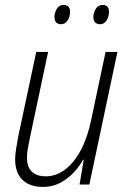

<svg xmlns="http://www.w3.org/2000/svg" viewBox="-20 -738 511 768"><path d="M151.4 9.8Q116.7 9.8 91.8 -2.9Q66.9 -15.6 53.7 -40Q40.5 -64.5 40.5 -100.6Q40.5 -119.6 44.7 -144.5Q48.8 -169.4 53.2 -193.4L125 -530.3H172.4L100.1 -189Q95.2 -166.5 91.6 -145.8Q87.9 -125 87.9 -106.9Q87.9 -69.8 107.4 -51.3Q127 -32.7 163.1 -32.7Q204.1 -32.7 240 -59.6Q275.9 -86.4 303 -137Q330.1 -187.5 344.7 -258.3L402.3 -530.3H449.7L337.4 0H298.3L314.9 -99.1H312.5Q297.4 -71.8 273.7 -46.9Q250 -22 219.5 -6.1Q189 9.8 151.4 9.8ZM379.9 -641.1Q367.7 -641.1 360.6 -648.4Q353.5 -655.8 353.5 -669.9Q353.5 -686.5 363 -702.4Q372.6 -718.3 391.1 -718.3Q403.3 -718.3 409.7 -710.9Q416 -703.6 416 -690.9Q416 -671.9 406.5 -656.5Q397 -641.1 379.9 -641.1ZM223.6 -641.1Q211.4 -641.1 204.6 -648.4Q197.8 -655.8 197.8 -669.9Q197.8 -686.5 207 -702.4Q216.3 -718.3 234.4 -718.3Q243.2 -718.3 248.8 -715.1Q254.4 -711.9 257.3 -705.8Q260.3 -699.7 260.3 -690.9Q260.3 -671.9 250.5 -656.5Q240.7 -641.1 223.6 -641.1Z"/></svg>

Font: Open Sans SemiCondensed Light
Style: Italic
Weight: 300
Width: 4
Italic angle: -12°
Designer: Monotype Design Team
Foundry: Monotype Imaging Inc.
Version: Version 3.000